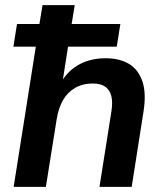

<svg xmlns="http://www.w3.org/2000/svg" viewBox="-20 -725 639 745"><path d="M33 0 119 -544H32L46 -632H133L145 -705H270L258 -632H447L433 -544H244L220 -390H209Q234 -443 280.5 -471Q327 -499 390 -499Q444 -499 480.5 -477Q517 -455 532.5 -409.5Q548 -364 537 -293L491 0H366L412 -291Q418 -328 412 -352Q406 -376 388.5 -388.5Q371 -401 340 -401Q301 -401 271.5 -384Q242 -367 224.5 -336.5Q207 -306 200 -263L158 0Z"/></svg>

Font: Nunito Sans 12pt
Style: Bold Italic
Weight: 700
Italic angle: -9°
Designer: Vernon Adams
Foundry: Vernon Adams
Version: Version 3.101;gftools[0.9.27]